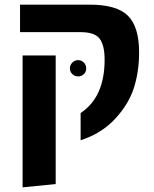

<svg xmlns="http://www.w3.org/2000/svg" viewBox="-20 -587 661 824"><path d="M326 15V-102Q429 -170 429 -331Q429 -392 408 -420.5Q387 -449 326 -449H66V-567H366Q481 -567 529 -519.5Q577 -472 577 -362Q577 -281 555 -211Q533 -141 474.5 -77.5Q416 -14 326 15ZM77 217V-349H219V203ZM315 -259Q301 -259 290.5 -269Q280 -279 280 -293Q280 -308 290.5 -318.5Q301 -329 315 -329Q330 -329 340 -318.5Q350 -308 350 -293Q350 -279 340 -269Q330 -259 315 -259Z"/></svg>

Font: FiraGO SemiBold
Style: Regular
Weight: 600
Designer: bBox Type
Foundry: bBox Type GmbH
Version: Version 1.001;PS 001.001;hotconv 1.0.88;makeotf.lib2.5.64775